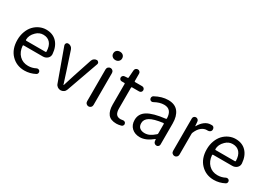

<svg xmlns="http://www.w3.org/2000/svg" viewBox="-7 -1555 3245 2350"><g transform="rotate(30 1615.0 -380.0)"><path d="M310.5 12.7Q199.2 12.7 125 -64Q50.8 -140.6 50.8 -271.5Q50.8 -335 71.3 -389.6Q91.8 -444.3 126 -480.5Q160.2 -516.6 204.6 -536.6Q249 -556.6 295.9 -556.6Q390.6 -556.6 446.8 -497.6Q502.9 -438.5 510.7 -335Q510.7 -331.1 510.7 -328.1Q510.7 -296.9 487.3 -274.4Q460 -250 422.9 -250H151.4Q147.5 -250 145 -247.1Q142.6 -244.1 142.6 -240.2Q149.4 -157.2 198.2 -108.4Q247.1 -59.6 322.3 -59.6Q378.9 -59.6 428.7 -85.9Q440.4 -91.8 454.1 -88.4Q467.8 -85 474.6 -73.2Q481.4 -60.5 478 -46.4Q474.6 -32.2 461.9 -25.4Q389.6 12.7 310.5 12.7ZM141.6 -323.2Q141.6 -320.3 144.5 -318.4Q146.5 -315.4 150.4 -315.4H421.9Q426.8 -315.4 429.2 -317.9Q431.6 -320.3 431.6 -324.2Q431.6 -324.2 431.6 -325.2Q429.7 -402.3 394.5 -443.4Q359.4 -484.4 296.9 -484.4Q239.3 -484.4 196.3 -441.4Q141.6 -388.7 141.6 -323.2Z M745.1 -49.8 583 -498Q581.1 -503.9 581.1 -509.8Q581.1 -519.5 586.9 -529.3Q596.7 -543 614.3 -543Q635.7 -543 652.8 -530.3Q669.9 -517.6 676.8 -498L763.7 -234.4Q768.6 -219.7 786.6 -162.6Q804.7 -105.5 814.5 -76.2Q814.5 -74.2 816.4 -74.2Q818.4 -74.2 819.3 -76.2Q863.3 -214.8 869.1 -234.4L957 -500Q963.9 -519.5 980.5 -531.2Q997.1 -543 1016.6 -543Q1033.2 -543 1043 -529.3Q1048.8 -521.5 1048.8 -511.7Q1048.8 -505.9 1046.9 -501L886.7 -49.8Q878.9 -27.3 859.4 -13.7Q839.8 0 815.9 0Q792 0 772.5 -13.7Q752.9 -27.3 745.1 -49.8Z M1166 -45.9V-497.1Q1166 -516.6 1179.7 -529.8Q1193.4 -543 1211.9 -543Q1230.5 -543 1243.7 -529.8Q1256.8 -516.6 1256.8 -497.1V-45.9Q1256.8 -26.4 1243.7 -13.2Q1230.5 0 1211.9 0Q1193.4 0 1179.7 -13.2Q1166 -26.4 1166 -45.9ZM1149.4 -713.9Q1149.4 -741.2 1167 -757.3Q1184.6 -773.4 1212.4 -773.4Q1240.2 -773.4 1257.8 -757.3Q1275.4 -741.2 1275.4 -713.9Q1275.4 -688.5 1257.3 -671.9Q1239.3 -655.3 1212.4 -655.3Q1185.5 -655.3 1167.5 -671.9Q1149.4 -688.5 1149.4 -713.9Z M1611.3 12.7Q1528.3 12.7 1492.7 -34.2Q1457 -81.1 1457 -168V-460.9Q1457 -468.8 1448.2 -468.8H1410.2Q1395.5 -468.8 1385.7 -479Q1376 -489.3 1376 -503.9Q1376 -517.6 1385.7 -528.3Q1395.5 -539.1 1410.2 -540L1452.1 -543Q1460.9 -543 1460.9 -551.8L1468.8 -657.2Q1469.7 -672.9 1481.4 -684.1Q1493.2 -695.3 1509.8 -695.3Q1525.4 -695.3 1536.6 -684.1Q1547.9 -672.9 1547.9 -657.2V-552.7Q1547.9 -543 1557.6 -543H1657.2Q1672.9 -543 1683.6 -532.2Q1694.3 -521.5 1694.3 -505.9Q1694.3 -490.2 1683.6 -479.5Q1672.9 -468.8 1657.2 -468.8H1557.6Q1547.9 -468.8 1547.9 -459V-166Q1547.9 -113.3 1566.9 -86.9Q1585.9 -60.5 1631.8 -60.5Q1643.6 -60.5 1660.2 -64.5Q1673.8 -67.4 1686.5 -61Q1699.2 -54.7 1702.1 -41Q1704.1 -36.1 1704.1 -31.2Q1704.1 -22.5 1699.2 -13.7Q1692.4 -1 1677.7 2.9Q1639.6 12.7 1611.3 12.7Z M1942.4 12.7Q1872.1 12.7 1827.6 -28.3Q1783.2 -69.3 1783.2 -140.6Q1783.2 -227.5 1860.8 -275.4Q1938.5 -323.2 2107.4 -342.8Q2118.2 -343.8 2117.2 -353.5Q2113.3 -481.4 2005.9 -481.4Q1942.4 -481.4 1873 -442.4Q1860.4 -434.6 1846.2 -438Q1832 -441.4 1824.2 -454.1Q1817.4 -467.8 1820.8 -482.4Q1824.2 -497.1 1837.9 -504.9Q1932.6 -556.6 2020.5 -556.6Q2116.2 -556.6 2162.6 -497.6Q2209 -438.5 2209 -334V-37.1Q2209 -21.5 2197.8 -10.7Q2186.5 0 2170.9 0Q2155.3 0 2143.1 -10.7Q2130.9 -21.5 2128.9 -37.1L2126 -63.5Q2126 -65.4 2124.5 -65.4Q2123 -65.4 2121.1 -64.5Q2027.3 12.7 1942.4 12.7ZM1968.8 -59.6Q2004.9 -59.6 2038.1 -75.7Q2071.3 -91.8 2110.4 -126Q2117.2 -131.8 2117.2 -141.6V-274.4Q2117.2 -278.3 2114.3 -280.3Q2112.3 -283.2 2109.4 -283.2Q2108.4 -283.2 2108.4 -283.2Q1980.5 -266.6 1926.8 -233.4Q1873 -200.2 1873 -147.5Q1873 -102.5 1898.9 -81.1Q1924.8 -59.6 1968.8 -59.6Z M2380.9 -45.9V-505.9Q2380.9 -521.5 2392.1 -532.2Q2403.3 -543 2418.9 -543Q2434.6 -543 2446.3 -532.2Q2458 -521.5 2459 -505.9L2463.9 -445.3Q2463.9 -444.3 2465.3 -444.3Q2466.8 -444.3 2467.8 -445.3Q2497.1 -498 2536.6 -527.3Q2576.2 -556.6 2621.1 -556.6Q2631.8 -556.6 2639.6 -556.6Q2657.2 -554.7 2666 -539.1Q2671.9 -528.3 2671.9 -516.6Q2671.9 -510.7 2670.9 -504.9Q2667 -489.3 2653.3 -481.4Q2640.6 -473.6 2626 -473.6Q2624 -473.6 2622.1 -473.6Q2616.2 -473.6 2609.4 -473.6Q2572.3 -473.6 2536.6 -445.8Q2501 -418 2475.6 -358.4Q2471.7 -349.6 2471.7 -338.9V-45.9Q2471.7 -26.4 2458.5 -13.2Q2445.3 0 2426.8 0Q2408.2 0 2394.5 -13.2Q2380.9 -26.4 2380.9 -45.9Z M2987.3 12.7Q2876 12.7 2801.8 -64Q2727.5 -140.6 2727.5 -271.5Q2727.5 -335 2748 -389.6Q2768.6 -444.3 2802.7 -480.5Q2836.9 -516.6 2881.3 -536.6Q2925.8 -556.6 2972.7 -556.6Q3067.4 -556.6 3123.5 -497.6Q3179.7 -438.5 3187.5 -335Q3187.5 -331.1 3187.5 -328.1Q3187.5 -296.9 3164.1 -274.4Q3136.7 -250 3099.6 -250H2828.1Q2824.2 -250 2821.8 -247.1Q2819.3 -244.1 2819.3 -240.2Q2826.2 -157.2 2875 -108.4Q2923.8 -59.6 2999 -59.6Q3055.7 -59.6 3105.5 -85.9Q3117.2 -91.8 3130.9 -88.4Q3144.5 -85 3151.4 -73.2Q3158.2 -60.5 3154.8 -46.4Q3151.4 -32.2 3138.7 -25.4Q3066.4 12.7 2987.3 12.7ZM2818.4 -323.2Q2818.4 -320.3 2821.3 -318.4Q2823.2 -315.4 2827.1 -315.4H3098.6Q3103.5 -315.4 3106 -317.9Q3108.4 -320.3 3108.4 -324.2Q3108.4 -324.2 3108.4 -325.2Q3106.4 -402.3 3071.3 -443.4Q3036.1 -484.4 2973.6 -484.4Q2916 -484.4 2873 -441.4Q2818.4 -388.7 2818.4 -323.2Z"/></g></svg>

Font: irohamaru Regular
Style: Regular
Weight: 400
Designer: [Source Han Sans]
Ryoko NISHIZUKA  (kana & ideographs); Paul D. Hunt (Latin, Greek & Cyrillic); Wenlong ZHANG  (bopomofo
Version: Version 1.00